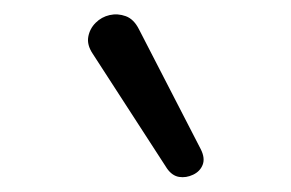

<svg xmlns="http://www.w3.org/2000/svg" viewBox="-20 -785 396 261"><path d="M207 -556 106 -712Q98 -724 100 -735Q102 -746 110 -754Q118 -762 129 -764.5Q140 -767 151 -763Q162 -759 169 -745L253 -582Q259 -570 255.5 -561Q252 -552 242.5 -547.5Q233 -543 223.5 -544.5Q214 -546 207 -556Z"/></svg>

Font: Nunito ExtraLight
Style: Regular
Weight: 400
Version: Version 3.602